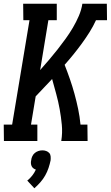

<svg xmlns="http://www.w3.org/2000/svg" viewBox="-42 -755 593 1028"><path d="M-21 0 -22 -88H23L116 -647H83L82 -735H262V-647H217L173 -380Q197 -407 220.5 -434.5Q244 -462 266 -490Q288 -518 309 -547Q330 -576 348 -606.5Q366 -637 380 -669.5Q394 -702 399 -735H530L531 -647H472Q457 -614 437.5 -583Q418 -552 396.5 -522.5Q375 -493 352 -464.5Q329 -436 304 -408Q319 -370 332.5 -331Q346 -292 357 -252Q368 -212 376.5 -171Q385 -130 389 -88H426L427 0H286Q293 -44 289 -86.5Q285 -129 277.5 -170.5Q270 -212 259 -252Q248 -292 237 -332Q215 -309 193 -285.5Q171 -262 149 -239L124 -88H158V0ZM142 253 104 212Q119 200 131 184.5Q143 169 150 153Q143 151 136.5 146Q130 141 127 134Q124 127 123.5 119Q123 111 125 103Q126 92 131 81.5Q136 71 144.5 64Q153 57 163.5 53.5Q174 50 185 50Q196 50 205.5 53.5Q215 57 221.5 64Q228 71 229 81.5Q230 92 229 103Q225 123 218 144Q211 165 200 184.5Q189 204 174 221Q159 238 142 253Z"/></svg>

Font: Iosevka Curly Slab Semibold
Style: Italic
Weight: 600
Italic angle: -9°
Monospace: yes
Designer: Belleve Invis
Foundry: Belleve Invis
Version: Version 22.1.2; ttfautohint (v1.8.4)